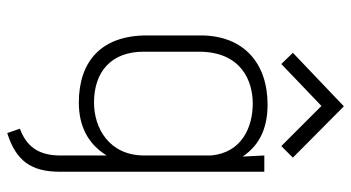

<svg xmlns="http://www.w3.org/2000/svg" viewBox="-240 -521 971 531"><g transform="rotate(90 245.5 -255.5)"><path d="M126 -580 157 -548 273 -659 384 -548 416 -580 274 -721ZM413 -441C379 -492 328 -510 269 -510C155 -510 78 -444 78 -325V-176C78 -51 149 12 264 12C328 12 378 -13 410 -65V63C410 128 381 158 336 175L348 210C424 186 455 145 455 64V-501H410ZM123 -320C123 -439 206 -469 266 -469C333 -469 402 -438 410 -354V-169C410 -71 333 -30 264 -30C178 -30 123 -78 123 -167Z"/></g></svg>

Font: Advent Pro
Style: Light
Weight: 300
Designer: Andreas Kalpakidis
Foundry: Andreas Kalpakidis
Version: Version 2.002 2007